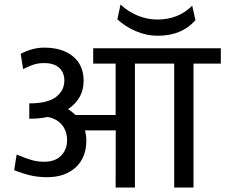

<svg xmlns="http://www.w3.org/2000/svg" viewBox="-20 -841 1010 861"><path d="M367.2 -211.4Q367.2 -134.3 319.3 -90.3Q271.5 -46.4 191.4 -46.4Q155.8 -46.4 123.5 -53Q91.3 -59.6 43.5 -77.6L54.7 -147.9Q99.1 -129.4 124.3 -122.6Q149.4 -115.7 178.7 -115.7Q226.6 -115.7 253.7 -142.8Q280.8 -169.9 280.8 -211.7Q280.8 -253.4 257.6 -281.2Q234.4 -309.1 193.8 -316.4Q157.7 -308.6 111.3 -308.6V-377.4Q193.8 -377.4 231.2 -406.2Q268.6 -435.1 268.6 -480Q268.6 -515.6 245.4 -536.9Q222.2 -558.1 178.2 -558.1Q154.8 -558.1 135.7 -552.7Q116.7 -547.4 83.5 -531.2L72.8 -599.6Q125 -627.4 178.2 -627.4Q259.8 -627.4 307.4 -588.1Q355 -548.8 355 -478.5Q355 -398.4 285.2 -351.6Q301.3 -341.8 318.8 -325.2H498.5V-555.7H397.9V-624.5H970.2V-555.7H847.7V0H761.2V-555.7H585V0H498.5L499 -256.3H360.8Q367.2 -233.4 367.2 -211.4ZM685.5 -753.4Q780.3 -753.4 841.8 -815.4L856.4 -750.5Q795.4 -680.7 687.5 -680.7Q636.7 -680.7 588.6 -701.4Q540.5 -722.2 506.3 -754.4L520.5 -820.8Q555.2 -788.1 598.1 -770.8Q641.1 -753.4 685.5 -753.4Z"/></svg>

Font: Yantramanav
Style: Regular
Weight: 400
Version: Version 1.001;PS 1.0;hotconv 1.0.72;makeotf.lib2.5.5900; ttf